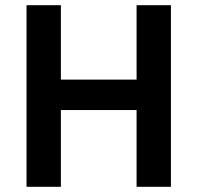

<svg xmlns="http://www.w3.org/2000/svg" viewBox="-20 -718 759 738"><path d="M505 -295H214V0H82V-698H214V-412H505V-698H637V0H505Z"/></svg>

Font: IBM Plex Sans SmBld
Style: Regular
Weight: 600
Designer: Mike Abbink, Paul van der Laan, Pieter van Rosmalen
Foundry: Bold Monday
Version: Version 3.005